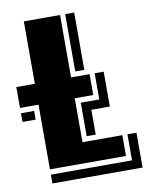

<svg xmlns="http://www.w3.org/2000/svg" viewBox="-80 -699 631 818"><g transform="rotate(-10 235.0 -289.5)"><path d="M470.2 61H80.1V22.9H431.2V-89.8H470.2ZM409.2 0H80.1V-279.8H0V-370.1H80.1V-640.1H236.8V-370.1H316.9V-279.8H236.8V-89.8H409.2ZM377.9 -219.2H297.9V-111.8H258.8V-256.8H338.9V-370.1H377.9ZM297.9 -392.1H258.8V-640.1H297.9ZM57.1 -219.2H0V-256.8H57.1Z"/></g></svg>

Font: Laconic
Style: Shadow
Weight: 900
Width: 6
Designer: Robby Woodard
Version: Version 1.000